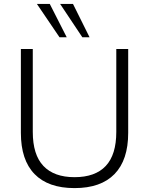

<svg xmlns="http://www.w3.org/2000/svg" viewBox="-20 -956 764 984"><path d="M362 8Q227 8 157 -64Q87 -136 87 -275V-705H148V-280Q148 -163 202.5 -105.5Q257 -48 362 -48Q468 -48 522 -105.5Q576 -163 576 -280V-705H637V-275Q637 -136 567 -64Q497 8 362 8ZM402 -765 288 -936H354L439 -765ZM285 -765 169 -936H235L322 -765Z"/></svg>

Font: Nunito Sans 12pt ExtraLight Light
Style: Regular
Weight: 300
Version: Version 3.101;gftools[0.9.27]